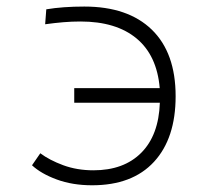

<svg xmlns="http://www.w3.org/2000/svg" viewBox="-20 -547 626 577"><path d="M256.8 9.8Q197.8 9.8 150.6 -7.6Q103.5 -24.9 76.2 -50.3L101.1 -86.4Q128.4 -65.9 169.9 -50.5Q211.4 -35.2 260.7 -35.2Q352.1 -35.2 404.5 -87.9Q457 -140.6 460.4 -238.3H203.1V-282.2H460Q451.7 -380.4 390.4 -431.4Q329.1 -482.4 221.7 -482.4Q195.8 -482.4 169.9 -480.2Q144 -478 115.7 -474.1L119.1 -519Q168.9 -527.3 233.4 -527.3Q364.7 -527.3 436.3 -457.8Q507.8 -388.2 507.8 -257.8Q507.8 -131.3 442.9 -60.8Q377.9 9.8 256.8 9.8Z"/></svg>

Font: Cascadia Code NF ExtraLight
Style: Regular
Weight: 200
Monospace: yes
Designer: Aaron Bell
Foundry: Saja Typeworks
Version: Version 2404.023; ttfautohint (v1.8.4)